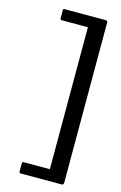

<svg xmlns="http://www.w3.org/2000/svg" viewBox="-130 -804 613 972"><g transform="rotate(15 176.5 -317.5)"><path d="M83 113Q75 113 75 103V62Q75 57 77.5 55.5Q80 54 85 54H220V-690H85Q81 -690 78 -691.5Q75 -693 75 -697V-741Q75 -746 77 -747Q79 -748 86 -748H298Q308 -748 308 -738V101Q308 107 305.5 110Q303 113 297 113Z"/></g></svg>

Font: Glory Medium
Style: Regular
Weight: 500
Designer: Robert Leuschke
Foundry: Robert Leuschke
Version: Version 1.011